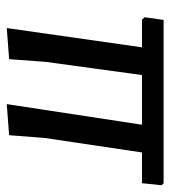

<svg xmlns="http://www.w3.org/2000/svg" viewBox="12 -512 504 568"><g transform="rotate(90 264.0 -228.0)"><path d="M63 4 120 -396H38L31 -404L39 -460H522L528 -454L522 -396H431L388 -107L380 -3L288 4L349 -396H202L163 -111L155 -3Z"/></g></svg>

Font: Alegreya Sans SC Medium
Style: Italic
Weight: 500
Italic angle: -7°
Designer: Juan Pablo del Peral
Foundry: Huerta Tipografica
Version: Version 2.007